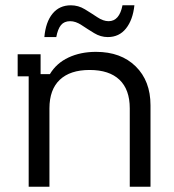

<svg xmlns="http://www.w3.org/2000/svg" viewBox="-20 -705 657 725"><path d="M88.3 0V-416.7H46.7V-500H133.3V-425H168.3Q193.3 -466.7 238.8 -487.9Q284.2 -509.2 342.5 -509.2Q436.7 -509.2 492.5 -454.2Q548.3 -399.2 548.3 -307.5V0H470V-295.8Q470 -366.7 431.2 -403.8Q392.5 -440.8 318.3 -440.8Q245 -440.8 205.8 -403.8Q166.7 -366.7 166.7 -295.8V0ZM147.5 -565Q152.5 -621.7 178.3 -653.3Q204.2 -685 247.5 -685Q275.8 -685 300.4 -670Q325 -655 347.5 -640Q370 -625 390 -625Q430.8 -625 442.5 -685H487.5Q481.7 -630 455.8 -597.5Q430 -565 386.7 -565Q360 -565 335.4 -580Q310.8 -595 288.3 -610Q265.8 -625 245 -625Q222.5 -625 210.4 -610.4Q198.3 -595.8 192.5 -565Z"/></svg>

Font: Funnel Display Light Light
Style: Regular
Weight: 300
Version: Version 1.000